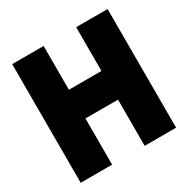

<svg xmlns="http://www.w3.org/2000/svg" viewBox="-167 -888 1016 1037"><g transform="rotate(-30 341.5 -370.0)"><path d="M44 0V-740H240V-467H443V-740H639V0H443V-288H240V0Z"/></g></svg>

Font: Encode Sans Condensed Condensed Black
Style: Regular
Weight: 900
Width: 3
Designer: Multiple Designers
Foundry: Impallari Type
Version: Version 3.000; ttfautohint (v1.8.3) -l 8 -r 50 -G 200 -x 14 